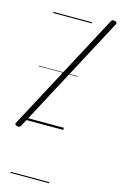

<svg xmlns="http://www.w3.org/2000/svg" viewBox="-289 -1159 1084 1740"><g transform="rotate(15 253.5 -288.5)"><path d="M-52 75Q-65 71 -69 65Q-73 59 -68 49L524 -1063Q530 -1073 538.5 -1076Q547 -1079 561 -1075Q572 -1071 576.5 -1065Q581 -1059 576 -1049L-16 63Q-22 73 -31 76Q-40 79 -52 75ZM0 490H363V500H0ZM0 -20H363V0H0ZM0 -505H363V-500H0ZM0 -1010H363V-1000H0Z"/></g></svg>

Font: Playwrite AU QLD Guides
Style: Regular
Weight: 400
Designer: Veronika Burian, José Scaglione
Foundry: TypeTogether
Version: Version 1.003